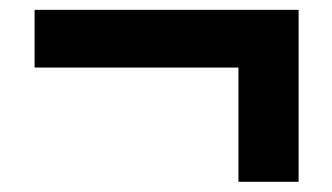

<svg xmlns="http://www.w3.org/2000/svg" viewBox="-20 -457 660 382"><path d="M454.4 -95.3V-322.6H48.8V-437.4H574.1V-95.3Z"/></svg>

Font: Encode Sans SC Condensed Thin
Style: Regular
Weight: 100
Width: 3
Designer: Multiple Designers
Foundry: Impallari Type
Version: Version 3.002